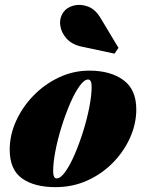

<svg xmlns="http://www.w3.org/2000/svg" viewBox="-20 -761 604 791"><path d="M316 -569Q276.5 -577.5 254.2 -602.2Q232 -627 228.2 -656.8Q224.5 -686.5 241 -710.5Q254.5 -730 282.5 -737.8Q310.5 -745.5 341.2 -734.5Q372 -723.5 393.5 -688L468 -564L452 -540ZM208.5 10Q121.5 10 70.8 -26Q20 -62 20 -144.5Q20 -204.5 46.2 -262.5Q72.5 -320.5 118 -367.2Q163.5 -414 222.8 -442Q282 -470 348 -470Q435 -470 488.2 -431.2Q541.5 -392.5 541.5 -310Q541.5 -252 516.5 -195.2Q491.5 -138.5 446.5 -92Q401.5 -45.5 340.8 -17.8Q280 10 208.5 10ZM213.5 -26Q229.5 -26 249 -53.2Q268.5 -80.5 287.5 -124.5Q306.5 -168.5 322.5 -219.5Q338.5 -270.5 348 -319.2Q357.5 -368 357.5 -403.5Q357.5 -433.5 343 -433.5Q327 -433.5 307.5 -406.2Q288 -379 269 -335Q250 -291 234 -240Q218 -189 208.5 -140.2Q199 -91.5 199 -56Q199 -26 213.5 -26Z"/></svg>

Font: Bodoni* 06pt Fatface
Style: Italic
Weight: 900
Italic angle: -13°
Version: Version 2.3